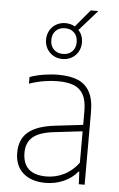

<svg xmlns="http://www.w3.org/2000/svg" viewBox="-60 -931 610 981"><g transform="rotate(5 245.0 -441.0)"><path d="M411.5 -373V0H381.5L378.5 -64H374.5Q346.5 -30 303.5 -11Q260.5 8 211 8Q138 8 96 -29.2Q54 -66.5 54 -133.5Q54 -201.5 97.2 -238.8Q140.5 -276 233.5 -287L377.5 -304V-373Q377.5 -428 360.5 -459Q343.5 -490 311.2 -502.5Q279 -515 228.5 -515Q195.5 -515 157.8 -508.8Q120 -502.5 83 -489.5V-523.5Q113.5 -535 152.8 -541.5Q192 -548 228.5 -548Q289 -548 329 -531.5Q369 -515 390.2 -476.5Q411.5 -438 411.5 -373ZM377.5 -110V-271L232.5 -254Q158 -245.5 124.5 -217Q91 -188.5 91 -136.5Q91 -81.5 121.5 -53.2Q152 -25 212.5 -25Q259 -25 302 -45.8Q345 -66.5 377.5 -110ZM311 -785Q334.5 -760 334.5 -722Q334.5 -696 322.5 -675Q310.5 -654 289.5 -642Q268.5 -630 242.5 -630Q216.5 -630 195.5 -642Q174.5 -654 162.5 -675Q150.5 -696 150.5 -722Q150.5 -748 162.5 -769Q174.5 -790 195.5 -802Q216.5 -814 242.5 -814Q269 -814 291 -801.5L365 -890H404ZM307.5 -722Q307.5 -752.5 289.5 -770.2Q271.5 -788 242.5 -788Q213.5 -788 195.5 -770.2Q177.5 -752.5 177.5 -722Q177.5 -691.5 195.5 -673.8Q213.5 -656 242.5 -656Q271.5 -656 289.5 -673.8Q307.5 -691.5 307.5 -722Z"/></g></svg>

Font: Encode Sans Thin
Style: Regular
Weight: 250
Designer: Multiple Designers
Foundry: Impallari Type
Version: Version 2.000